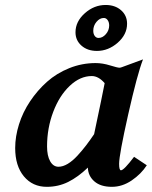

<svg xmlns="http://www.w3.org/2000/svg" viewBox="-20 -742 606 765"><path d="M425.8 2.4Q380.9 2.4 356 -19.3Q331.1 -41 330.1 -74.2Q291 -36.6 251.7 -17.1Q212.4 2.4 166.5 2.4Q109.9 2.4 75.2 -39.3Q40.5 -81.1 40.5 -152.3Q40.5 -198.2 55.7 -246.6Q70.8 -294.9 99.9 -338.4Q128.9 -381.8 167.2 -416Q205.6 -450.2 256.1 -470.5Q306.6 -490.7 360.8 -490.7Q388.7 -490.7 418.5 -481.4Q448.2 -472.2 456.1 -472.2Q459.5 -472.2 464.8 -474.1L549.8 -505.4Q526.9 -446.3 490.7 -285.6Q454.6 -125 454.6 -89.4Q454.6 -63.5 461.9 -63.5Q473.6 -63.5 514.2 -117.2L564.9 -83.5Q542.5 -48.8 504.9 -23.2Q467.3 2.4 425.8 2.4ZM357.4 -210.9 355 -207.5Q388.2 -364.3 397 -410.6Q372.6 -439 345.7 -439Q299.3 -439 258.1 -400.1Q216.8 -361.3 192.1 -296.4Q167.5 -231.4 167.5 -158.7Q167.5 -121.1 179.9 -99.4Q192.4 -77.6 212.9 -77.6Q230.5 -77.6 249.8 -89.1Q269 -100.6 288.6 -121.8Q308.1 -143.1 323.5 -163.3Q338.9 -183.6 357.4 -210.9ZM400.9 -722.2Q438.5 -722.2 462.4 -701.2Q486.3 -680.2 486.3 -647.5Q486.3 -604.5 449 -571.8Q411.6 -539.1 366.2 -539.1Q328.6 -539.1 304.7 -560.1Q280.8 -581.1 280.8 -613.3Q280.8 -656.2 317.9 -689.2Q355 -722.2 400.9 -722.2ZM393.6 -670.4Q377.4 -670.4 364.5 -655Q351.6 -639.6 351.6 -619.6Q351.6 -606.9 357.4 -598.9Q363.3 -590.8 372.6 -590.8Q388.7 -590.8 401.9 -606Q415 -621.1 415 -640.6Q415 -653.3 408.9 -661.9Q402.8 -670.4 393.6 -670.4Z"/></svg>

Font: Flanker
Style: Bold Italic
Weight: 700
Italic angle: -12°
Designer: Flanker
Version: Version 2.000